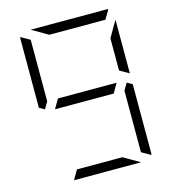

<svg xmlns="http://www.w3.org/2000/svg" viewBox="-140 -1113 1096 1226"><g transform="rotate(-15 408.0 -500.0)"><path d="M584 -469H408H196L232 -531H408H620ZM161 -531 134 -485 99 -505V-959Q99 -968 101 -972L161 -938V-735ZM532 -62 639 0H408H196L232 -62H408ZM682 -515 717 -495V-41Q717 -32 715 -28L655 -62V-265V-469ZM284 -938 177 -1000H408H676Q686 -1000 690 -998L655 -938H408ZM655 -815 717 -922V-567L655 -602V-735Z"/></g></svg>

Font: DSEG7 Modern Mini
Style: Light
Weight: 300
Designer: Keshikan(Twitter:@keshinomi_88pro)
Version: Version 0.46